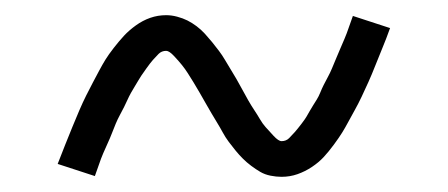

<svg xmlns="http://www.w3.org/2000/svg" viewBox="-20 -456 590 253"><path d="M351 -223Q344 -223 336.5 -224.5Q329 -226 323 -229.5Q317 -233 311 -237.5Q305 -242 300 -247Q295 -252 290.5 -257.5Q286 -263 281.5 -269Q277 -275 273.5 -281.5Q270 -288 266 -294.5Q262 -301 258.5 -307Q255 -313 251 -320Q247 -327 243 -334Q239 -341 235 -347.5Q231 -354 227.5 -359.5Q224 -365 220 -370Q216 -375 209.5 -382Q203 -389 199 -389Q193 -389 189 -385Q185 -381 181.5 -377Q178 -373 173 -366Q168 -359 166 -356Q164 -353 162 -349.5Q160 -346 157.5 -342Q155 -338 152.5 -333.5Q150 -329 148 -324.5Q146 -320 143.5 -315Q141 -310 138 -304.5Q135 -299 132.5 -293Q130 -287 127.5 -280.5Q125 -274 122 -267.5Q119 -261 116 -254Q113 -247 110.5 -239.5Q108 -232 105 -224L56 -240Q61 -253 66 -265.5Q71 -278 75.5 -289Q80 -300 84.5 -310.5Q89 -321 93.5 -330Q98 -339 102.5 -347.5Q107 -356 111 -363.5Q115 -371 119 -377.5Q123 -384 130 -393Q137 -402 143.5 -409Q150 -416 159 -422.5Q168 -429 178 -432.5Q188 -436 199 -436Q206 -436 213.5 -434Q221 -432 227 -429Q233 -426 239 -421.5Q245 -417 250 -411.5Q255 -406 259.5 -400.5Q264 -395 268.5 -389Q273 -383 276.5 -377Q280 -371 284 -364.5Q288 -358 291.5 -352Q295 -346 299 -338.5Q303 -331 307 -324Q311 -317 315 -311Q319 -305 322.5 -299Q326 -293 330 -288.5Q334 -284 340.5 -277Q347 -270 351 -270Q357 -270 361 -274Q365 -278 368.5 -282Q372 -286 377 -292.5Q382 -299 384 -302.5Q386 -306 388 -309.5Q390 -313 392.5 -317Q395 -321 397.5 -325Q400 -329 402 -334Q404 -339 406.5 -344Q409 -349 412 -354.5Q415 -360 417.5 -366Q420 -372 422.5 -378Q425 -384 428 -391Q431 -398 434 -405Q437 -412 439.5 -419.5Q442 -427 445 -435L494 -419Q489 -405 484 -393Q479 -381 474.5 -369.5Q470 -358 465.5 -348Q461 -338 456.5 -328.5Q452 -319 447.5 -311Q443 -303 439 -295.5Q435 -288 431 -281.5Q427 -275 420 -265.5Q413 -256 406.5 -249Q400 -242 391 -236Q382 -230 372 -226.5Q362 -223 351 -223Z"/></svg>

Font: Lode Dark Term
Style: Regular
Weight: 400
Monospace: yes
Designer: Belleve Invis
Foundry: Belleve Invis
Version: Version 29.2.0